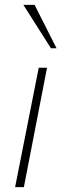

<svg xmlns="http://www.w3.org/2000/svg" viewBox="-20 -768 256 788"><path d="M42 0 139 -490H173L78 0ZM189 -570 76 -748H122L212 -570Z"/></svg>

Font: REM Thin
Style: Italic
Weight: 250
Italic angle: -11°
Designer: Octavio Pardo
Foundry: Ashler Design
Version: Version 1.005;gftools[0.9.28]